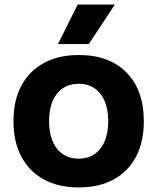

<svg xmlns="http://www.w3.org/2000/svg" viewBox="-20 -809 690 841"><path d="M325 12Q236 12 172 -23Q108 -58 73.5 -123Q39 -188 39 -278Q39 -369 73.5 -433.5Q108 -498 172 -533Q236 -568 325 -568Q459 -568 534.5 -491Q610 -414 610 -278Q610 -188 576 -123Q542 -58 478 -23Q414 12 325 12ZM325 -114Q385 -114 419.5 -158Q454 -202 454 -278Q454 -355 419.5 -398.5Q385 -442 325 -442Q264 -442 229.5 -398.5Q195 -355 195 -278Q195 -202 229.5 -158Q264 -114 325 -114ZM234 -616 320 -789H483L369 -616Z"/></svg>

Font: Azeret Mono Thin
Style: Bold
Weight: 700
Version: Version 1.002